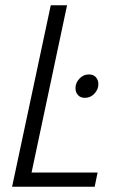

<svg xmlns="http://www.w3.org/2000/svg" viewBox="-20 -710 484 730"><path d="M26 0 173 -690H235L100 -54H351L340 0ZM267 -375Q267 -395 282 -411Q297 -427 318 -427Q335 -427 344.5 -416.5Q354 -406 354 -390Q354 -370 339 -354Q324 -338 303 -338Q286 -338 276.5 -348.5Q267 -359 267 -375Z"/></svg>

Font: Radio Canada Condensed Light
Style: Italic
Weight: 300
Width: 3
Italic angle: -12°
Designer: Charles Daoud, Etienne Aubert Bonn, Alexandre Saumier Demers, Jacques Le Bailly
Foundry: Radio-Canada
Version: Version 2.104; ttfautohint (v1.8.4.7-5d5b);gftools[0.9.28.de